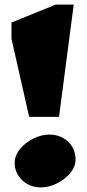

<svg xmlns="http://www.w3.org/2000/svg" viewBox="-20 -806 379 836"><path d="M107 -297 30 -637V-708L223 -786H301L237 -297ZM309 -112Q309 -80 285.5 -52Q262 -24 227 -7Q192 10 159 10Q110 10 77 -21Q44 -52 44 -97Q44 -129 67.5 -157.5Q91 -186 126 -203Q161 -220 194 -220Q244 -220 276.5 -189Q309 -158 309 -112Z"/></svg>

Font: Inknut Antiqua Black
Style: Regular
Weight: 900
Designer: Claus Eggers Sørensen
Foundry: Claus Eggers Sørensen
Version: Version 1.003; ttfautohint (v1.8.2) -l 8 -r 50 -G 200 -x 14 